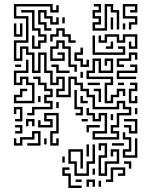

<svg xmlns="http://www.w3.org/2000/svg" viewBox="-20 -701 780 952"><path d="M619 -555V-591H649V-609H589V-681H661V-639H625V-651H649V-669H601V-621H661V-579H631V-555ZM439 -9V-51H499V-129H481V-99H439V-129H409V-165H421V-141H451V-111H469V-141H511V-39H451V-21H559V-39H529V-81H559V-141H619V-159H589V-189H571V-159H439V-219H409V-249H379V-279H349V-309H331V-219H259V-261H289V-309H271V-279H229V-339H199V-429H181V-339H139V-429H109V-459H91V-399H49V-501H109V-609H49V-681H241V-651H259V-675H271V-639H229V-669H61V-621H121V-489H61V-411H79V-471H121V-441H151V-351H169V-441H211V-351H241V-291H259V-321H301V-249H271V-231H319V-321H361V-291H391V-261H421V-231H451V-171H559V-201H601V-171H631V-129H571V-69H541V-51H571V-9ZM439 -549V-591H469V-609H439V-651H469V-669H445V-681H481V-639H451V-621H481V-579H451V-561H499V-681H541V-651H571V-555H559V-639H529V-669H511V-549ZM199 -549V-579H169V-651H211V-621H241V-591H259V-615H271V-579H229V-609H199V-639H181V-591H211V-561H235V-549ZM139 -459V-525H151V-471H169V-501H199V-519H169V-549H139V-639H85V-651H151V-561H181V-531H211V-489H181V-459ZM529 -555V-615H541V-555ZM289 -585V-615H301V-585ZM589 -555V-585H601V-555ZM49 -519V-585H61V-531H79V-585H91V-519ZM319 -489V-519H289V-549H271V-519H241V-495H229V-531H259V-561H301V-531H331V-501H355V-489ZM619 -459V-495H631V-471H649V-519H601V-489H559V-519H511V-489H469V-525H481V-501H499V-531H571V-501H589V-531H661V-459ZM439 -429V-525H451V-441H589V-459H565V-471H601V-429ZM349 -345V-369H319V-459H289V-489H271V-459H241V-411H289V-429H265V-441H301V-399H229V-471H259V-501H301V-471H331V-381H361V-345ZM505 -459V-471H529V-495H541V-459ZM379 -369V-399H349V-441H379V-465H391V-429H361V-411H391V-381H409V-405H421V-369ZM559 -369V-411H619V-441H661V-405H649V-429H631V-399H571V-381H595V-369ZM499 -189V-291H529V-309H409V-351H439V-411H481V-351H529V-399H511V-375H499V-411H541V-339H469V-399H451V-339H421V-321H541V-279H511V-201H529V-231H559V-261H601V-225H589V-249H571V-219H541V-189ZM49 -189V-231H79V-261H115V-249H91V-219H61V-201H139V-279H109V-309H91V-279H49V-351H109V-405H121V-339H61V-291H79V-321H121V-291H151V-189ZM55 -369V-381H85V-369ZM259 -339V-369H235V-381H271V-351H325V-339ZM559 -309V-351H649V-369H625V-381H661V-339H571V-321H655V-309ZM379 -315V-345H391V-315ZM115 -129V-141H139V-171H229V-189H199V-231H229V-249H199V-279H169V-309H145V-321H181V-291H211V-261H241V-219H211V-201H241V-159H151V-129ZM619 -189V-261H649V-279H625V-291H661V-249H631V-201H649V-225H661V-189ZM415 -279V-291H475V-279ZM565 -279V-291H595V-279ZM469 -195V-249H445V-261H481V-195ZM355 -129V-141H379V-159H349V-255H361V-171H391V-129ZM169 -195V-225H181V-195ZM379 -189V-225H391V-201H415V-189ZM259 -165V-195H271V-165ZM55 -99V-111H79V-159H61V-135H49V-171H91V-99ZM649 -135V-165H661V-135ZM229 21V-51H259V-129H211V-111H241V-69H169V-105H181V-81H229V-99H199V-141H271V-39H241V9H259V-15H271V21ZM529 -105V-135H541V-105ZM109 -75V-111H151V-75H139V-99H121V-75ZM385 -99V-111H415V-99ZM619 -39V-69H595V-81H631V-51H649V-99H595V-111H661V-39ZM55 -39V-51H79V-69H55V-81H91V-39ZM409 -45V-81H475V-69H421V-45ZM49 21V-15H61V9H79V-21H139V-51H181V21H115V9H169V-39H151V-9H91V21ZM589 81V39H619V-9H589V-45H601V-21H631V51H601V69H649V-15H661V81ZM199 15V-15H211V15ZM469 171V69H499V21H481V45H469V9H511V81H481V159H499V99H559V51H541V75H529V39H571V111H511V171ZM535 21V9H595V21ZM349 171V111H319V39H391V135H379V51H331V99H361V159H409V99H439V15H451V111H421V171ZM409 75V15H421V75ZM289 105V75H301V105ZM619 135V111H595V99H631V135ZM319 231V171H289V129H325V141H301V159H331V219H385V231ZM505 201V189H529V129H601V171H565V159H589V141H541V201ZM439 165V135H451V165ZM355 201V189H385V201ZM409 225V189H451V225H439V201H421V225ZM469 225V195H481V225Z"/></svg>

Font: Rubik Maze
Style: Regular
Weight: 400
Designer: Hubert and Fischer, NaN
Foundry: Hubert and Fischer, NaN
Version: Version 2.200